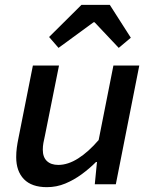

<svg xmlns="http://www.w3.org/2000/svg" viewBox="-20 -762 640 794"><path d="M174 12Q111 12 79 -21Q47 -54 47 -112Q47 -132 49.5 -151Q52 -170 56 -189L116 -491H224L166 -202Q162 -185 159.5 -171Q157 -157 157 -143Q157 -112 174 -96Q191 -80 221 -80Q261 -80 303.5 -107Q346 -134 388 -183L449 -491H556L459 0H372L381 -92H377Q350 -65 318 -41.5Q286 -18 250 -3Q214 12 174 12ZM222 -564 183 -609 317 -742H434L521 -606L471 -564L371 -670H367Z"/></svg>

Font: Source Code Pro SemiBold
Style: Italic
Weight: 600
Italic angle: -11°
Monospace: yes
Designer: Paul D. Hunt, Teo Tuominen
Foundry: Adobe Systems Incorporated
Version: Version 1.016;hotconv 1.0.116;makeotfexe 2.5.65601